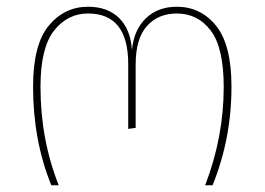

<svg xmlns="http://www.w3.org/2000/svg" viewBox="-20 -549 784 569"><path d="M132 0Q78 -133 78 -292Q78 -417 124.5 -473Q171 -529 241 -529Q299 -529 333 -495.5Q367 -462 371 -401Q377 -461 412.5 -495Q448 -529 504 -529Q575 -529 620.5 -472.5Q666 -416 666 -292Q666 -138 610 0H588Q643 -143 643 -291Q643 -408 604.5 -458.5Q566 -509 504 -509Q449 -509 415.5 -472Q382 -435 382 -357V-170L360 -167V-359Q360 -509 241 -509Q180 -509 140 -458Q100 -407 100 -292Q100 -136 154 0Z"/></svg>

Font: FiraGO Thin
Style: Regular
Weight: 100
Designer: bBox Type
Foundry: bBox Type GmbH
Version: Version 1.001;PS 001.001;hotconv 1.0.88;makeotf.lib2.5.64775